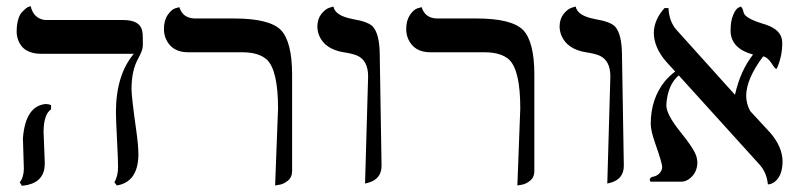

<svg xmlns="http://www.w3.org/2000/svg" viewBox="-20 -580 2545 613"><path d="M119.1 -159.2Q119.1 -149.9 121.1 -108.4Q123 -67.9 123 -58.1Q123 -2.4 68.8 10.3Q59.6 12.2 49.8 13.2L43 2Q55.7 -13.2 56.2 -41Q56.2 -49.8 54.7 -88.4Q53.2 -128.4 53.2 -138.2Q61 -241.7 126 -248Q136.7 -247.6 143.1 -244.1V-231Q119.6 -215.3 119.1 -159.2ZM399.9 -295.9Q399.9 -270 415.5 -160.2Q421.9 -113.8 421.9 -85Q420.4 1 353 12.2L345.2 2Q357.4 -19 356.9 -48.8Q356.9 -69.8 353.5 -136Q350.1 -202.1 350.1 -223.1Q350.6 -340.8 407.2 -408.2H111.8Q53.7 -408.2 37.6 -453.1Q33.2 -465.8 33.2 -479Q33.2 -500 37.6 -516.1Q42 -532.2 49.1 -540Q56.2 -547.9 62.5 -553Q68.8 -558.1 73.7 -559.1L78.1 -560.1Q85.4 -526.9 113.8 -518.1Q120.6 -516.1 127 -516.1H373Q425.3 -516.1 433.6 -483.4Q436 -472.7 436 -458V-434.1Q436 -419.4 420.9 -392.6Q399.9 -354.5 399.9 -295.9Z M858.4 12.2 867.7 -233.9Q867.7 -355.5 832 -389.6Q806.6 -412.6 755.4 -413.1H580.6Q528.8 -413.1 509.8 -455.6Q503.4 -470.7 503.4 -486.8Q503.4 -514.6 515.4 -532.2Q527.3 -549.8 540 -553.7L552.7 -557.1Q563.5 -522 601.6 -521H727.5Q840.3 -521 877 -483.9Q912.1 -446.8 912.6 -344.2V-33.2Q912.6 -14.2 899.2 -3.2Q885.7 7.8 872.1 9.8Z M1145.5 5.9 1155.3 -335.9Q1155.3 -387.7 1119.6 -402.8Q1104 -409.2 1077.1 -413.1Q1017.6 -422.9 999 -466.3Q993.7 -480 993.2 -494.1Q993.2 -519 1005.6 -534.9Q1018.1 -550.8 1031.2 -555.2L1044.4 -559.1Q1050.3 -529.8 1104.5 -519.5L1106.4 -519Q1156.2 -510.7 1170.9 -494.6Q1191.9 -470.2 1192.4 -405.8L1198.2 -50.8Q1198.2 -6.8 1152.3 4.4Q1152.3 4.4 1145.5 5.9Z M1631.8 12.2 1641.1 -233.9Q1641.1 -355.5 1605.5 -389.6Q1580.1 -412.6 1528.8 -413.1H1354Q1302.2 -413.1 1283.2 -455.6Q1276.9 -470.7 1276.9 -486.8Q1276.9 -514.6 1288.8 -532.2Q1300.8 -549.8 1313.5 -553.7L1326.2 -557.1Q1336.9 -522 1375 -521H1501Q1613.8 -521 1650.4 -483.9Q1685.5 -446.8 1686 -344.2V-33.2Q1686 -14.2 1672.6 -3.2Q1659.2 7.8 1645.5 9.8Z M1918.9 5.9 1928.7 -335.9Q1928.7 -387.7 1893.1 -402.8Q1877.4 -409.2 1850.6 -413.1Q1791 -422.9 1772.5 -466.3Q1767.1 -480 1766.6 -494.1Q1766.6 -519 1779.1 -534.9Q1791.5 -550.8 1804.7 -555.2L1817.9 -559.1Q1823.7 -529.8 1877.9 -519.5L1879.9 -519Q1929.7 -510.7 1944.3 -494.6Q1965.3 -470.2 1965.8 -405.8L1971.7 -50.8Q1971.7 -6.8 1925.8 4.4Q1925.8 4.4 1918.9 5.9Z M2477.5 -441.9Q2477.5 -401.9 2461.9 -365.2Q2459.5 -359.9 2458.5 -359.9Q2454.6 -359.9 2442.4 -379.4Q2429.2 -398.4 2416.5 -399.9Q2362.8 -328.6 2362.3 -273.9Q2362.8 -248 2375 -225.6L2440.4 -154.8Q2478 -110.4 2478.5 -64.9Q2478.5 -20 2453.6 0.5Q2442.9 8.3 2431.6 8.8Q2428.2 -28.3 2405.3 -54.2L2147 -339.4Q2110.8 -308.1 2107.4 -244.1Q2107.4 -214.4 2152.8 -158.2Q2197.8 -103 2204.1 -78.1Q2206.1 -69.3 2206.5 -62Q2206.5 -27.3 2179.2 -7.8Q2168 -0.5 2157.2 0H2056.6Q2054.7 -4.4 2054.2 -5.9Q2055.7 -12.2 2061.5 -15.1Q2083.5 -18.1 2092.3 -37.1Q2094.2 -42.5 2094.2 -46.9Q2094.2 -58.6 2072.3 -121.1Q2057.6 -162.6 2057.6 -184.1Q2057.6 -264.6 2102.5 -320.3Q2118.2 -338.9 2135.7 -351.6L2105.5 -384.8Q2067.9 -429.2 2067.4 -475.1Q2068.4 -517.6 2101.6 -554.2H2114.3Q2116.2 -511.7 2139.6 -484.9L2325.2 -278.8L2326.7 -277.8Q2343.8 -354.5 2384.3 -405.8Q2313 -425.3 2312.5 -481.9Q2312.5 -512.7 2320.6 -531.7Q2328.6 -550.8 2336.9 -555.2L2345.2 -559.1Q2351.1 -554.7 2354 -540.5Q2357.9 -522.5 2410.6 -505.9Q2412.6 -505.4 2413.6 -504.9Q2469.2 -489.7 2476.1 -455.6Q2477.5 -448.2 2477.5 -441.9Z"/></svg>

Font: Linux Biolinum Capitals O
Style: Small Caps
Weight: 400
Designer: Philipp H. Poll
Foundry: Philipp H. Poll
Version: Version 1.0.4